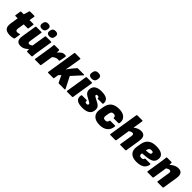

<svg xmlns="http://www.w3.org/2000/svg" viewBox="408 -2347 3970 3970"><g transform="rotate(45 2393.5 -362.0)"><path d="M252 12Q150 12 109.5 -33.5Q69 -79 86 -186L113 -352H47Q31 -352 34 -367L52 -485Q55 -500 67 -500H142L178 -619Q184 -633 196 -633H319Q334 -633 331 -618L312 -500H423Q439 -500 436 -485L418 -367Q415 -352 403 -352H289L266 -206Q256 -141 307 -141Q332 -141 368 -152Q386 -159 383 -140L364 -21Q362 -8 349 -3Q327 5 302 8.5Q277 12 252 12Z M555 12Q486 12 457 -30Q428 -72 442 -160L494 -485Q496 -500 509 -500H656Q673 -500 670 -485L626 -206Q621 -171 629 -156.5Q637 -142 658 -142Q676 -142 694 -151Q712 -160 728 -172L777 -485Q779 -500 792 -500H941Q956 -500 954 -485L897 -131Q892 -98 889 -69.5Q886 -41 884 -15Q883 0 869 0H744Q731 0 729 -15Q727 -38 729 -70Q699 -40 656.5 -14Q614 12 555 12ZM838 -550Q800 -550 779 -570Q758 -590 762 -625L765 -647Q776 -722 854 -722Q893 -722 914.5 -702Q936 -682 931 -647L928 -625Q917 -550 838 -550ZM621 -550Q582 -550 561 -570Q540 -590 544 -625L547 -647Q558 -722 636 -722Q675 -722 696.5 -702Q718 -682 713 -647L710 -625Q699 -550 621 -550Z M975 0Q959 0 961 -15L1017 -369Q1022 -402 1025.5 -430.5Q1029 -459 1031 -485Q1031 -500 1046 -500H1171Q1185 -500 1186 -485Q1188 -459 1185 -423Q1217 -461 1250.5 -486.5Q1284 -512 1332 -512Q1355 -512 1364 -508Q1371 -505 1372 -501Q1373 -497 1372 -490Q1368 -461 1361 -422Q1354 -383 1346 -351Q1342 -337 1330 -338Q1324 -339 1316 -340Q1308 -341 1296 -341Q1275 -341 1242.5 -328Q1210 -315 1181 -286L1138 -15Q1137 -8 1134 -4Q1131 0 1123 0Z M1357 0Q1341 0 1343 -15L1447 -668Q1449 -683 1462 -683H1609Q1625 -683 1623 -668L1588 -450Q1583 -416 1576.5 -381.5Q1570 -347 1562 -312H1566Q1584 -338 1604 -364.5Q1624 -391 1642 -413L1704 -487Q1714 -500 1726 -500H1902Q1909 -500 1911.5 -493.5Q1914 -487 1908 -481L1717 -271L1847 -16Q1850 -10 1847 -5Q1844 0 1837 0H1669Q1657 0 1650 -15L1581 -161L1535 -113L1520 -15Q1519 -8 1516 -4Q1513 0 1505 0Z M1909 0Q1893 0 1895 -15L1970 -485Q1973 -500 1985 -500H2133Q2149 -500 2146 -485L2072 -15Q2069 0 2057 0ZM2076 -550Q2032 -550 2008.5 -571Q1985 -592 1990 -632L1993 -654Q1998 -693 2023 -714.5Q2048 -736 2091 -736Q2135 -736 2158.5 -715Q2182 -694 2177 -654L2174 -632Q2169 -593 2144 -571.5Q2119 -550 2076 -550Z M2365 12Q2248 12 2200 -27.5Q2152 -67 2165 -151Q2168 -166 2180 -166H2314Q2328 -166 2327 -151Q2322 -107 2366 -107Q2410 -107 2410 -137Q2410 -148 2402.5 -156.5Q2395 -165 2376 -175L2276 -230Q2197 -273 2197 -348Q2197 -512 2410 -512Q2628 -512 2613 -360Q2612 -345 2598 -345H2464Q2451 -345 2451 -360Q2453 -393 2412 -393Q2376 -393 2376 -368Q2376 -356 2387.5 -347.5Q2399 -339 2422 -327L2505 -283Q2549 -260 2569.5 -231.5Q2590 -203 2590 -159Q2590 -75 2533.5 -31.5Q2477 12 2365 12Z M2871 12Q2746 12 2688 -48.5Q2630 -109 2647 -213L2662 -304Q2680 -411 2744 -461.5Q2808 -512 2921 -512Q3002 -512 3053 -484.5Q3104 -457 3124.5 -411Q3145 -365 3133 -308Q3130 -293 3118 -293H2984Q2968 -293 2970 -308Q2973 -334 2956.5 -347.5Q2940 -361 2909 -361Q2875 -361 2859 -343.5Q2843 -326 2835 -282L2825 -220Q2818 -177 2832.5 -158Q2847 -139 2884 -139Q2916 -139 2931.5 -153.5Q2947 -168 2951 -193Q2953 -208 2966 -208H3100Q3117 -208 3115 -193Q3106 -93 3041 -40.5Q2976 12 2871 12Z M3174 0Q3158 0 3160 -15L3264 -668Q3266 -683 3279 -683H3426Q3442 -683 3440 -668L3405 -448Q3485 -512 3568 -512Q3708 -512 3681 -340L3630 -15Q3627 0 3615 0H3467Q3451 0 3453 -15L3498 -300Q3507 -358 3462 -358Q3426 -358 3386 -327L3337 -15Q3335 0 3322 0Z M3943 12Q3825 12 3769.5 -49Q3714 -110 3733 -220L3749 -312Q3783 -512 4008 -512Q4114 -512 4172 -477Q4230 -442 4230 -378Q4230 -296 4182 -257Q4134 -218 4017 -207L3904 -196L3903 -190Q3891 -118 3956 -118Q3984 -118 4001 -126.5Q4018 -135 4019 -151Q4021 -166 4034 -166H4174Q4190 -166 4188 -151Q4164 12 3943 12ZM3919 -294 3988 -301Q4021 -305 4035.5 -316Q4050 -327 4050 -347Q4050 -365 4038.5 -373Q4027 -381 4000 -381Q3932 -381 3922 -313Z M4263 0Q4247 0 4249 -15L4305 -369Q4310 -402 4313.5 -430.5Q4317 -459 4319 -485Q4319 -500 4334 -500H4459Q4473 -500 4474 -485Q4476 -462 4474 -430Q4565 -512 4657 -512Q4797 -512 4770 -340L4719 -15Q4716 0 4704 0H4556Q4540 0 4542 -15L4587 -300Q4596 -358 4551 -358Q4516 -358 4475 -327L4426 -15Q4425 -8 4422 -4Q4419 0 4411 0Z"/></g></svg>

Font: Sofia Sans ExtraBlack
Style: Italic
Weight: 1000
Italic angle: -9°
Designer: Botio Nikoltchev, Ani Petrova
Foundry: lettersoup
Version: Version 4.100; ttfautohint (v1.8.4.7-5d5b)